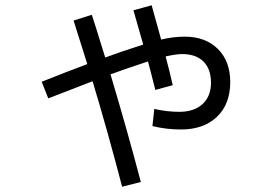

<svg xmlns="http://www.w3.org/2000/svg" viewBox="-20 -647 1040 728"><path d="M486 -608 555 -627Q567 -585 591 -497Q637 -508 681 -508Q759 -508 806 -461.5Q853 -415 853 -336Q853 -252 802.5 -204Q752 -156 666 -156Q610 -156 558 -169L565 -234Q613 -223 660 -223Q716 -223 748 -252.5Q780 -282 780 -333Q780 -385 751.5 -413.5Q723 -442 671 -442Q648 -442 608 -433Q624 -373 635 -324L569 -306Q546 -397 541 -414Q441 -381 399 -365Q461 -158 514 43L443 61Q390 -143 331 -339Q291 -324 163 -274L138 -337Q228 -373 311 -404Q285 -488 259 -569L328 -591Q336 -567 344.5 -540Q353 -513 363 -480Q373 -447 379 -429Q441 -452 523 -478Q520 -489 486 -608Z"/></svg>

Font: Mplus 1p
Style: Regular
Weight: 400
Version: Version 1.061